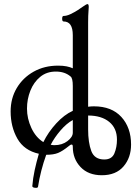

<svg xmlns="http://www.w3.org/2000/svg" viewBox="-20 -746 669 939"><path d="M166 167Q165 174 151.5 172.5Q138 171 138 164Q141 126 149.5 86.5Q158 47 170 6Q98 -10 65 -68Q32 -126 32 -201Q32 -265 62 -315.5Q92 -366 144.5 -395.5Q197 -425 264 -425Q288 -425 305.5 -421.5Q323 -418 336 -412V-574Q336 -641 291 -641Q284 -641 284 -654.5Q284 -668 291 -668Q306 -668 325 -677Q344 -686 361 -697Q378 -708 386 -714Q403 -726 408 -726Q414 -726 414 -712Q412 -687 411.5 -669Q411 -651 411 -637V-224Q418 -225 425 -225.5Q432 -226 439 -226Q526 -226 573.5 -174Q621 -122 621 -39Q621 25 584 68Q547 111 478 111Q412 111 374 71Q336 31 336 -28Q336 -39 331 -39Q324 -39 317 -32Q286 -7 264 2Q242 11 206 11Q192 50 182 89Q172 128 166 167ZM192 -51Q216 -100 255 -142.5Q294 -185 336 -204V-326Q336 -364 325 -372Q297 -396 253 -396Q208 -396 176.5 -370Q145 -344 128.5 -302.5Q112 -261 112 -215Q112 -166 133.5 -120Q155 -74 192 -51ZM490 34Q527 34 539.5 4Q552 -26 552 -63Q552 -119 514 -150Q476 -181 411 -181V-113Q411 -49 426.5 -7.5Q442 34 490 34ZM246 -36Q284 -36 310 -56Q336 -76 336 -97V-159Q305 -142 275.5 -107.5Q246 -73 228 -38Q233 -37 237.5 -36.5Q242 -36 246 -36Z"/></svg>

Font: Junicode
Style: Regular
Weight: 400
Designer: Peter S. Baker
Version: Version 2.100; ttfautohint (v1.8.4)